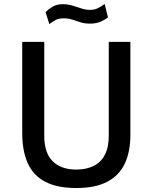

<svg xmlns="http://www.w3.org/2000/svg" viewBox="-20 -933 747 963"><path d="M634 -257Q634 -172.5 606 -112.8Q578 -53 518.2 -21.5Q458.5 10 362.5 10Q265.5 10 205.8 -22Q146 -54 118.8 -115.5Q91.5 -177 91.5 -265.5V-723H202V-252Q202 -166 244.2 -124.2Q286.5 -82.5 362.5 -82.5Q413 -82.5 449.8 -100.8Q486.5 -119 506 -156.8Q525.5 -194.5 525.5 -252V-723H634ZM521.5 -845.5Q508 -835 485.8 -824.8Q463.5 -814.5 431.5 -814.5Q404.5 -814.5 383.5 -821.2Q362.5 -828 343 -834.5Q323.5 -841 300 -841Q275 -841 259.5 -833Q244 -825 227.5 -812L208.5 -872.5Q225.5 -889 245.5 -900.5Q265.5 -912 295.5 -912Q321 -912 343.5 -905Q366 -898 387.8 -890.8Q409.5 -883.5 431.5 -883.5Q455 -883.5 472.5 -892.8Q490 -902 505 -913Z"/></svg>

Font: Public Sans Medium
Style: Regular
Weight: 500
Designer: The Public Sans Project Authors: Dan O. Williams and USWDS (Libre Franklin designed by Pablo Impallari and Rodrigo Fuenz
Version: Version 1.007